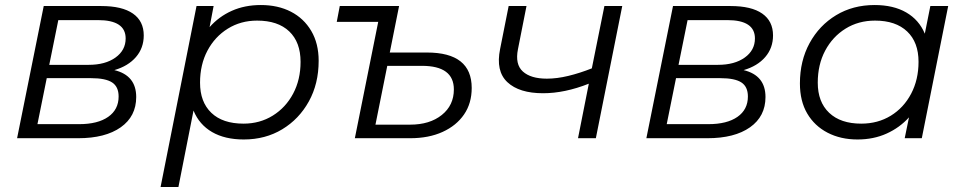

<svg xmlns="http://www.w3.org/2000/svg" viewBox="-20 -550 3841 764"><path d="M48 0 154 -526H383Q466 -526 509 -496Q552 -466 552 -409Q552 -359 521 -323Q490 -287 435 -271Q522 -250 522 -164Q522 -87 460.5 -43.5Q399 0 291 0ZM129 -56H295Q369 -56 410.5 -85Q452 -114 452 -166Q452 -205 426 -222Q400 -239 342 -239H166ZM176 -292H333Q399 -292 439.5 -321Q480 -350 480 -397Q480 -470 370 -470H212Z M950 5Q875 5 824 -24.5Q773 -54 750 -110L690 194H619L762 -526H830L814 -442Q851 -484 902.5 -507Q954 -530 1018 -530Q1086 -530 1137.5 -503.5Q1189 -477 1218.5 -427Q1248 -377 1248 -308Q1248 -217 1209 -146.5Q1170 -76 1103 -35.5Q1036 5 950 5ZM949 -58Q1014 -58 1065.5 -90Q1117 -122 1146.5 -177.5Q1176 -233 1176 -304Q1176 -382 1131 -425Q1086 -468 1003 -468Q938 -468 886.5 -436Q835 -404 805.5 -348.5Q776 -293 776 -221Q776 -144 821 -101Q866 -58 949 -58Z M1679 -341Q1857 -341 1857 -200Q1857 -139 1826.5 -94.5Q1796 -50 1741 -25Q1686 0 1612 0H1392L1485 -463H1320L1332 -526H1568L1531 -341ZM1612 -54Q1690 -54 1738 -92.5Q1786 -131 1786 -194Q1786 -288 1659 -288H1521L1474 -54Z M2280 0 2323 -217Q2227 -179 2141 -179Q2046 -179 1999 -223Q1952 -267 1970 -355L2004 -526H2075L2041 -354Q2029 -294 2060.5 -265.5Q2092 -237 2156 -237Q2196 -237 2241.5 -248Q2287 -259 2335 -278L2385 -526H2456L2351 0Z M2552 0 2658 -526H2887Q2970 -526 3013 -496Q3056 -466 3056 -409Q3056 -359 3025 -323Q2994 -287 2939 -271Q3026 -250 3026 -164Q3026 -87 2964.5 -43.5Q2903 0 2795 0ZM2633 -56H2799Q2873 -56 2914.5 -85Q2956 -114 2956 -166Q2956 -205 2930 -222Q2904 -239 2846 -239H2670ZM2680 -292H2837Q2903 -292 2943.5 -321Q2984 -350 2984 -397Q2984 -470 2874 -470H2716Z M3392 5Q3325 5 3273 -22Q3221 -49 3192 -98.5Q3163 -148 3163 -218Q3163 -308 3201.5 -378.5Q3240 -449 3307 -489.5Q3374 -530 3460 -530Q3535 -530 3586 -500.5Q3637 -471 3660 -416L3682 -526H3753L3648 0H3580L3597 -83Q3560 -42 3508 -18.5Q3456 5 3392 5ZM3407 -58Q3473 -58 3524.5 -89.5Q3576 -121 3605.5 -177Q3635 -233 3635 -304Q3635 -382 3589.5 -425Q3544 -468 3462 -468Q3396 -468 3344.5 -436Q3293 -404 3263.5 -348.5Q3234 -293 3234 -221Q3234 -144 3279.5 -101Q3325 -58 3407 -58Z"/></svg>

Font: Montserrat
Style: Italic
Weight: 400
Italic angle: -11.3°
Designer: Julieta Ulanovsky
Foundry: Julieta Ulanovsky
Version: Version 9.000; ttfautohint (v1.8.4.7-5d5b)